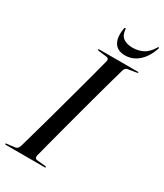

<svg xmlns="http://www.w3.org/2000/svg" viewBox="-222 -955 889 1039"><g transform="rotate(30 222.5 -435.5)"><path d="M173 -36Q170.5 -27.5 173.5 -20.8Q176.5 -14 185 -13L239 -7.5Q245 -7 245 -3.5Q245 0 240 0H-3Q-8.5 0 -8.5 -3Q-8.5 -7.5 -2 -7.5L48 -13.5Q64.5 -15 71.5 -37Q80 -66.5 94 -116.2Q108 -166 125 -227Q142 -288 159.5 -352.8Q177 -417.5 193.5 -478.2Q210 -539 223 -588.2Q236 -637.5 243.5 -666.5Q246.5 -683 230 -685.5L178 -692Q171.5 -693 171.5 -696.5Q171.5 -700 176.5 -700H418.5Q422.5 -700 422.5 -697.5Q422.5 -694 416 -693L361.5 -684Q348 -682.5 342 -663Q333.5 -634 319.8 -584.8Q306 -535.5 289.5 -474.5Q273 -413.5 255.5 -348.8Q238 -284 222 -223.2Q206 -162.5 193 -113.5Q180 -64.5 173 -36ZM327 -798Q364 -798 393 -813.5Q422 -829 443.5 -865.5Q446 -871 449.5 -871Q454 -871 452 -863.5Q432.5 -805.5 396 -773.5Q359.5 -741.5 312.5 -741.5Q265.5 -741.5 245.5 -773.5Q225.5 -805.5 235.5 -863.5Q236.5 -871 241 -871Q245 -871 245 -865.5Q248 -828 270.2 -813Q292.5 -798 327 -798Z"/></g></svg>

Font: Fraunces 144pt S000
Style: Italic
Weight: 400
Italic angle: -16°
Version: Version 1.000; ttfautohint (v1.8.3)